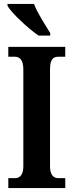

<svg xmlns="http://www.w3.org/2000/svg" viewBox="-20 -951 371 971"><path d="M175 -771H234V-784C211 -822 168 -886 152 -931H18V-921C38 -886 122 -807 175 -771ZM22 0H310V-50H275C252 -50 233 -65 233 -110V-601C233 -651 249 -664 275 -664H310V-714H22V-664H56C77 -664 98 -651 98 -601V-109C98 -63 77 -50 56 -50H22Z"/></svg>

Font: Noto Serif Devanagari ExtraCondensed
Style: Bold
Weight: 700
Width: 2
Designer: Universal Thirst, Indian Type Foundry and the Monotype Design Team
Foundry: Monotype Imaging Inc.
Version: Version 2.004